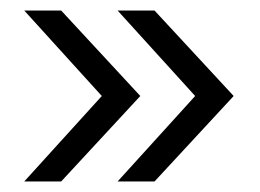

<svg xmlns="http://www.w3.org/2000/svg" viewBox="-20 -435 493 364"><path d="M96 -415H26L173 -253L26 -91H96L246 -253ZM273 -415H203L350 -253L203 -91H273L423 -253Z"/></svg>

Font: Hind Light
Style: Regular
Weight: 300
Designer: Manushi Parikh, Satya Rajpurohit
Foundry: Indian Type Foundry
Version: Version 1.201;PS 1.0;hotconv 1.0.78;makeotf.lib2.5.61930; tt